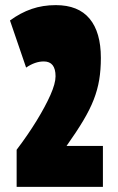

<svg xmlns="http://www.w3.org/2000/svg" viewBox="-20 -730 460 750"><path d="M45 -145Q89 -203 123 -258.5Q157 -314 177 -359Q197 -404 197 -432Q197 -490 151 -490Q117 -490 82 -466L19 -650Q60 -680 103.5 -695Q147 -710 198 -710Q286 -710 330 -657Q374 -604 374 -504Q374 -457 367.5 -418Q361 -379 346 -340.5Q331 -302 305 -258.5Q279 -215 240 -160H382V0H45Z"/></svg>

Font: Georama ExtraCondensed Black
Style: Regular
Weight: 900
Width: 2
Designer: Jean-Baptiste Levee
Foundry: Production Type
Version: Version 1.000